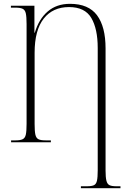

<svg xmlns="http://www.w3.org/2000/svg" viewBox="-20 -744 662 1004"><path d="M403 240V230H435Q459 230 471 224.5Q483 219 487 201Q491 183 491 147V-493Q491 -593 457.5 -650Q424 -707 341 -707Q256 -707 208.5 -646.5Q161 -586 161 -468V-96Q161 -58 165 -40Q169 -22 181 -16Q193 -10 218 -10H246V0H38V-10H62Q86 -10 98.5 -16Q111 -22 115 -40Q119 -58 119 -96V-618Q119 -656 115 -674Q111 -692 98.5 -698Q86 -704 61 -704H37V-714H160V-573H162Q183 -644 229.5 -684Q276 -724 346 -724Q443 -724 487.5 -664Q532 -604 532 -491V148Q532 183 536.5 201Q541 219 553 224.5Q565 230 588 230H610V240Z"/></svg>

Font: Noto Serif Display Condensed ExtraLight
Style: Regular
Weight: 200
Width: 3
Designer: Monotype Design Team
Foundry: Monotype Imaging Inc.
Version: Version 2.009